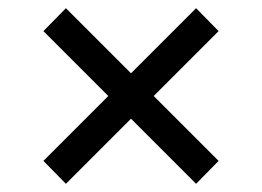

<svg xmlns="http://www.w3.org/2000/svg" viewBox="-20 -552 640 469"><path d="M459 -532 514 -476 141 -103 86 -159ZM141 -532 514 -159 459 -103 86 -476Z"/></svg>

Font: 42dot Sans Light SemiBold
Style: Regular
Weight: 600
Version: Version 1.000